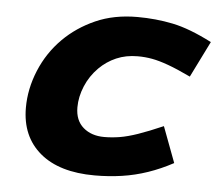

<svg xmlns="http://www.w3.org/2000/svg" viewBox="-42 -537 699 599"><g transform="rotate(5 307.0 -238.0)"><path d="M377 -368Q340 -368 310 -355Q280 -342 257 -319Q231 -293 217 -259.5Q203 -226 203 -193Q203 -152 228.5 -130Q254 -108 294 -108Q318 -108 342.5 -112Q367 -116 399 -127Q431 -138 477 -158L519 -46Q480 -25 440.5 -11.5Q401 2 360 8Q319 14 275 14Q164 14 103.5 -37Q43 -88 43 -178Q43 -237 67 -295Q91 -353 135 -397Q177 -439 234.5 -464.5Q292 -490 365 -490Q423 -490 476.5 -479Q530 -468 600 -432L544 -319Q502 -339 473 -349.5Q444 -360 422 -364Q400 -368 377 -368Z"/></g></svg>

Font: Intel One Mono Light
Style: Italic
Weight: 300
Italic angle: -16°
Monospace: yes
Designer: Fred Shallcrass
Foundry: Frere-Jones Type LLC
Version: Version 1.004